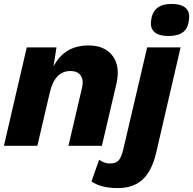

<svg xmlns="http://www.w3.org/2000/svg" viewBox="-20 -741 982 976"><path d="M836 -558Q790 -558 766.5 -577Q743 -596 748 -634Q756 -721 852 -721Q899 -721 922 -702Q945 -683 941 -646Q937 -598 911 -578Q885 -558 836 -558ZM430 -510Q512 -510 552 -457.5Q592 -405 572 -316L498 0H328L397 -295Q406 -335 390 -357.5Q374 -380 338 -380Q258 -380 233 -270L170 0H0L116 -500H267L252 -403Q307 -510 430 -510ZM580 215Q492 215 445 181L484 71Q510 90 539 90Q569 90 583 74.5Q597 59 607 17L728 -500H898L773 39Q751 130 704 172.5Q657 215 580 215Z"/></svg>

Font: Elaine Sans
Style: Bold Italic
Weight: 700
Italic angle: -13°
Designer: Wei Huang
Foundry: Wei Huang
Version: Version 2.001;December 24, 2019;FontCreator 12.0.0.2547 64-b